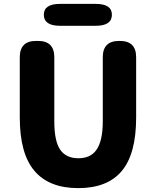

<svg xmlns="http://www.w3.org/2000/svg" viewBox="-20 -956 803 990"><path d="M82 -350V-661Q82 -745 166 -745H176Q260 -745 260 -661V-331Q260 -228 290.5 -184Q321 -140 384 -140Q447 -140 477 -183Q510 -229 510 -331V-661Q510 -745 594 -745H598Q682 -745 682 -661V-350Q682 -163 608 -74.5Q534 14 383.5 14Q233 14 157.5 -75Q82 -164 82 -350ZM290 -823Q206 -823 206 -880Q206 -936 290 -936H473Q557 -936 557 -880Q557 -823 473 -823Z"/></svg>

Font: Resource Han Rounded KR Heavy
Style: Regular
Weight: 900
Designer: Cyano Hao (round all glyphs); Ryoko NISHIZUKA 西塚涼子 (kana, bopomofo & ideographs); Paul D. Hunt (Latin, Greek & Cyrillic)
Foundry: Cyano Hao
Version: 0.990